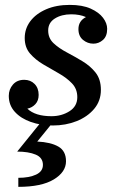

<svg xmlns="http://www.w3.org/2000/svg" viewBox="-20 -490 474 765"><path d="M151 167Q151 138 122.2 126Q93.5 114 48.5 114L145.5 -6H193.5L128.5 74Q182 76.5 212.5 94Q243 111.5 243 152.5Q243 195.5 194.2 225Q145.5 254.5 53 254.5V218.5Q96 218.5 123.5 205.8Q151 193 151 167ZM382 -132Q382 -88 355.2 -56.2Q328.5 -24.5 285 -7.2Q241.5 10 190.5 10Q143 10 103 -4Q63 -18 39 -44.5Q15 -71 15 -108Q15 -134 31.5 -153Q48 -172 76.5 -172Q101.5 -172 117.8 -155.5Q134 -139 134 -112Q134 -89 121 -75Q108 -61 89 -57Q120.5 -27 185 -27Q225.5 -27 256.8 -46.8Q288 -66.5 288 -103Q288 -135.5 266.8 -157.8Q245.5 -180 214.5 -197.5Q183.5 -215 152.2 -233.5Q121 -252 99.8 -276.5Q78.5 -301 78.5 -338.5Q78.5 -376 101 -405.8Q123.5 -435.5 164 -453Q204.5 -470.5 258 -470.5Q308 -470.5 341 -455.8Q374 -441 390.5 -419.2Q407 -397.5 407 -375Q407 -345.5 390.2 -330.8Q373.5 -316 352 -316Q329 -316 310.8 -331Q292.5 -346 292.5 -374Q292.5 -406.5 322.5 -422Q297.5 -433 264 -433Q225 -433 198.5 -416.2Q172 -399.5 172 -368.5Q172 -338 193.2 -318Q214.5 -298 245.8 -281.5Q277 -265 308.2 -246.2Q339.5 -227.5 360.8 -200.8Q382 -174 382 -132Z"/></svg>

Font: Bodoni* 06pt Medium
Style: Italic
Weight: 500
Italic angle: -13°
Version: Version 2.3